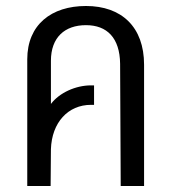

<svg xmlns="http://www.w3.org/2000/svg" viewBox="-20 -621 571 641"><path d="M71 -423V0H149L150 -123C153 -212 207 -271 284 -271H294V-336H284C232 -336 178 -311 150 -274V-418C150 -496 196 -537 267 -537C337 -537 380 -495 381 -408L383 0H461V-405C461 -531 386 -601 267 -601C152 -601 71 -539 71 -423Z"/></svg>

Font: Vanilla Cream Book
Style: Regular
Weight: 400
Designer: Jeremy Tribby, Jinavaṁso
Foundry: Tribby Type
Version: Version 1.422;Glyphs 3.1.2 (3151)